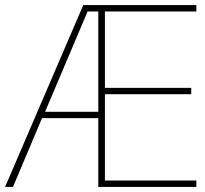

<svg xmlns="http://www.w3.org/2000/svg" viewBox="-21 -734 804 754"><path d="M750 0V-25H391V-364H730V-389H391V-689H750V-714H306L-1 0H30L144 -270H365V0ZM156 -295 323 -689H365V-295Z"/></svg>

Font: Noto Kufi Arabic Thin
Style: Regular
Weight: 100
Designer: Monotype Design Team, David Williams, Khaled Hosny
Foundry: Google LLC
Version: Version 2.109